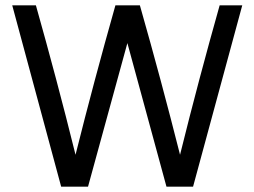

<svg xmlns="http://www.w3.org/2000/svg" viewBox="-20 -702 956 722"><path d="M606 0H706L891 -682H806C755 -501 705 -314 657 -120C611 -302 561 -489 506 -682H414C360 -491 310 -304 264 -120C216 -314 166 -501 115 -682H26L210 0H311L459 -540Z"/></svg>

Font: All Genders v4 Light
Style: Regular
Weight: 300
Designer: Rassam Alawdi
Foundry: Rassam Art
Version: Version 3.100;FEAKit 1.0